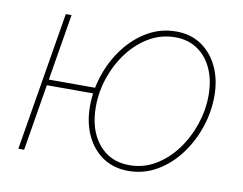

<svg xmlns="http://www.w3.org/2000/svg" viewBox="-66 -635 932 735"><g transform="rotate(10 400.5 -268.0)"><path d="M45.4 0 134.8 -539.1H157.2L67.9 0ZM103 -258.3 106.4 -280.8H306.6L303.2 -258.3ZM473.6 10.7Q417.5 10.7 375.5 -17.3Q333.5 -45.4 310.3 -95Q287.1 -144.5 287.1 -208.5Q287.1 -270.5 307.6 -330.8Q328.1 -391.1 365.2 -439.7Q402.3 -488.3 452.9 -517.6Q503.4 -546.9 563.5 -546.9Q620.1 -546.9 661.6 -518.8Q703.1 -490.7 726.3 -441.4Q749.5 -392.1 749.5 -328.1Q749.5 -266.1 729 -205.8Q708.5 -145.5 671.6 -96.7Q634.8 -47.9 584.2 -18.6Q533.7 10.7 473.6 10.7ZM474.1 -11.7Q529.3 -11.7 575.4 -39.3Q621.6 -66.9 655.5 -112.5Q689.5 -158.2 708.3 -214.4Q727.1 -270.5 727.1 -327.1Q727.1 -385.7 707 -430.2Q687 -474.6 650.4 -499.5Q613.8 -524.4 563.5 -524.4Q509.8 -524.4 463.9 -498Q418 -471.7 383.3 -426.5Q348.6 -381.3 329.1 -325Q309.6 -268.6 309.6 -209.5Q309.6 -121.1 354 -66.4Q398.4 -11.7 474.1 -11.7Z"/></g></svg>

Font: Inter 18pt Thin
Style: Italic
Weight: 250
Italic angle: -9.3988°
Version: Version 4.001;git-66647c0bb